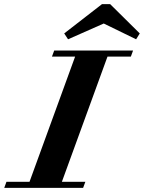

<svg xmlns="http://www.w3.org/2000/svg" viewBox="-81 -907 694 927"><path d="M593.8 -745.6 576.2 -717.3 419.9 -793.5 247.6 -717.3 229 -745.6 411.6 -887.2H450.7ZM-60.5 0 -49.8 -29.3H61.5L281.7 -633.8H169.9L180.7 -663.1H561.5L550.8 -633.8H438L217.8 -29.3H331.1L320.3 0Z"/></svg>

Font: Elstob ExtraBold
Style: Italic
Weight: 800
Italic angle: -20°
Designer: Peter S. Baker
Version: Version 1.015